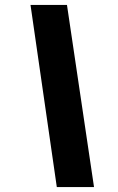

<svg xmlns="http://www.w3.org/2000/svg" viewBox="-20 -744 474 774"><path d="M209 10H359L250 -724H103Z"/></svg>

Font: Noto Sans UI SemiCondensed Black
Style: Italic
Weight: 900
Width: 4
Italic angle: -372°
Designer: Monotype Design Team
Foundry: Monotype Imaging Inc.
Version: Version 1.901